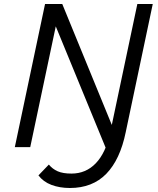

<svg xmlns="http://www.w3.org/2000/svg" viewBox="-20 -735 789 959"><path d="M172 141 224 87Q242 109 268 120.5Q294 132 337 132Q409 132 458.5 80.5Q508 29 530 -71L666 -715H743L608 -75Q580 62 511 133Q442 204 329 204Q278 204 237 188.5Q196 173 172 141ZM54 0 205 -715H291L552 -78L518 28L248 -629H264L131 0Z"/></svg>

Font: Wix Madefor Text
Style: Italic
Weight: 400
Italic angle: -12°
Designer: Dalton Maag Ltd
Foundry: Dalton Maag Ltd
Version: Version 3.100